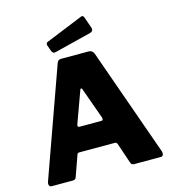

<svg xmlns="http://www.w3.org/2000/svg" viewBox="-136 -1072 1056 1181"><g transform="rotate(-15 392.5 -481.0)"><path d="M45 0Q35 0 30.5 -9.5Q26 -19 31 -33L277 -721Q281 -732 287 -737Q293 -742 305 -742H479Q504 -742 513 -717L756 -31Q759 -22 756 -11Q753 0 742 0H570Q554 0 549 -16L505 -146Q503 -150 500.5 -153.5Q498 -157 490 -157H263Q252 -157 249 -146L202 -14Q200 -8 195 -4Q190 0 180 0H45ZM445 -309Q459 -309 454 -328L382 -529Q380 -534 376 -534Q372 -534 370 -529L297 -328Q290 -309 306 -309ZM509 -950 534 -879Q541 -856 517 -849L285 -791Q273 -788 267.5 -791Q262 -794 258 -803L244 -842Q239 -858 252 -864L490 -961Q503 -966 509 -950Z"/></g></svg>

Font: Libre Franklin Thin ExtraBold
Style: Regular
Weight: 800
Version: Version 3.000